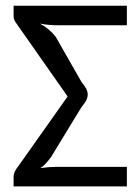

<svg xmlns="http://www.w3.org/2000/svg" viewBox="-20 -662 498 682"><path d="M291.5 -328.6Q292 -318.8 287.6 -308.3Q283.2 -297.9 269 -280.8L161.6 -104.5Q149.4 -88.4 141.1 -79.6Q132.8 -70.8 123.5 -64.9Q154.8 -69.3 178.2 -69.3H430.7V0H28.3V-33.2Q28.3 -43 33 -53Q37.6 -63 44.4 -70.8L220.2 -319.3L39.1 -577.6Q34.7 -583 31.5 -589.8Q28.3 -596.7 28.3 -603.5V-641.6H430.7V-572.3H189Q168.9 -572.3 153.3 -573.7Q137.7 -575.2 122.1 -578.1Q139.6 -568.4 153.3 -556.9Q167 -545.4 178.2 -530.8L269 -371.6Q282.7 -354.5 286.9 -345.5Q291 -336.4 291.5 -328.6Z"/></svg>

Font: Carlito
Style: Regular
Weight: 400
Designer: Lukasz Dziedzic
Foundry: tyPoland Lukasz Dziedzic
Version: Version 1.104